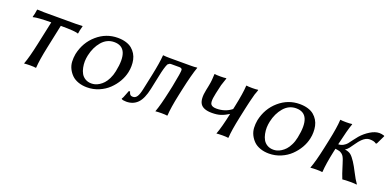

<svg xmlns="http://www.w3.org/2000/svg" viewBox="-11 -968 3047 1508"><g transform="rotate(20 1512.5 -214.5)"><path d="M261.7 -374Q206.1 -374 168.5 -371.1Q130.9 -368.2 121.1 -365.2L111.3 -362.8L109.9 -366.2Q117.7 -389.2 123 -429.2L125.5 -431.2Q154.8 -429.2 180.2 -429.2H446.3Q471.2 -429.2 501.5 -431.2L503.4 -429.2Q491.2 -385.7 489.7 -366.2L487.3 -362.8Q465.8 -374 341.3 -374L300.3 -180.2Q274.9 -60.1 272 0L269.5 2.9Q256.3 0 222.2 0Q206.5 0 194.1 0.7Q181.6 1.5 176.8 2L172.4 2.9L171.9 0Q194.3 -58.6 220.2 -180.2Z M525.4 -205.1Q547.4 -308.1 622.8 -373.5Q698.2 -439 795.9 -439Q834 -439 864.5 -429.7Q895 -420.4 914.8 -403.8Q934.6 -387.2 947.8 -365.5Q960.9 -343.8 966.3 -318.4Q971.7 -293 971.2 -266.6Q971.2 -241.2 965.3 -213.9Q956.5 -172.9 934.1 -133.8Q911.1 -94.2 877.4 -62Q843.8 -29.8 797.1 -10Q750.5 9.8 698.7 9.8Q658.2 9.8 625.2 -2Q592.3 -13.7 571.3 -34.2Q550.3 -54.7 536.6 -82Q522.9 -109.4 521.2 -140.6Q519.5 -171.9 525.4 -205.1ZM780.3 -397.9Q719.7 -397.9 677.2 -348.6Q635.7 -299.8 620.1 -228Q614.7 -203.1 613.8 -177.7Q613.3 -151.9 618.7 -125.2Q624 -98.6 635.7 -77.9Q647.5 -57.1 669.4 -43.9Q691.4 -30.8 721.2 -30.8Q735.8 -30.8 751.5 -34.9Q767.1 -39.1 785.2 -50.3Q803.2 -61.5 818.8 -78.4Q834.5 -95.2 848.1 -123Q862.3 -150.9 869.6 -187Q913.6 -397.9 780.3 -397.9Z M1175.8 -150.9Q1157.7 -64.9 1121.1 -27.3Q1084.5 9.8 1027.3 9.8Q999 9.8 987.3 2L986.8 -1Q994.6 -11.2 1004.4 -38.8Q1014.2 -66.4 1018.6 -75.2L1028.8 -76.2L1030.8 -70.3L1032.7 -64.9Q1033.2 -63.5 1034.7 -60.1Q1036.1 -56.6 1037.6 -55.2L1040.5 -51.8Q1042 -49.3 1044.4 -48.3L1049.3 -45.9Q1052.2 -44.9 1055.9 -44.4Q1059.6 -43.9 1064 -43.9Q1084 -43.9 1097.2 -63.5Q1110.4 -83.5 1120.1 -129.9L1147.5 -258.8Q1170.4 -367.7 1174.8 -429.2L1176.3 -432.1Q1198.7 -429.2 1232.9 -429.2H1407.7Q1422.9 -429.2 1436 -429.9Q1449.2 -430.7 1454.6 -431.6L1460.4 -432.1L1460.9 -429.2Q1437.5 -364.3 1408.2 -229L1397.5 -179.2Q1373 -64.9 1369.6 0L1367.2 2.9Q1353.5 0 1319.3 0Q1303.7 0 1291.3 0.7Q1278.8 1.5 1274.4 2L1270 2.9L1269.5 0Q1291 -57.1 1317.4 -179.2L1328.1 -229Q1353 -353 1351.1 -375Q1348.1 -380.4 1346.2 -382.6Q1344.2 -384.8 1339.8 -386.5Q1335.4 -388.2 1328.1 -388.2H1260.3Q1250 -388.2 1244.4 -385.3Q1238.8 -382.3 1231.4 -375Q1215.8 -344.2 1200.2 -266.1Z M1586.4 -291 1592.3 -319.3Q1594.7 -331.1 1596.7 -342.8L1599.6 -359.9Q1600.6 -365.7 1601.6 -376.7Q1602.5 -387.7 1602.8 -391.1Q1603 -394.5 1603.8 -409.2Q1604.5 -423.8 1605 -429.2L1606.4 -432.1Q1619.6 -429.2 1654.8 -429.2Q1669.9 -429.2 1682.1 -429.9Q1694.3 -430.7 1698.7 -431.6L1703.1 -432.1L1704.6 -429.2Q1689 -385.3 1683.8 -366.7Q1678.7 -348.1 1667 -293Q1661.6 -267.1 1659.4 -251Q1657.2 -234.9 1658 -220.2Q1658.7 -205.6 1664.6 -197.8Q1670.4 -189.9 1681.9 -185.5Q1693.4 -181.2 1711.9 -181.2Q1784.2 -181.2 1836.9 -223.1L1842.8 -250Q1867.7 -367.2 1870.6 -429.2L1872.6 -432.1Q1885.7 -429.2 1920.9 -429.2Q1936 -429.2 1948.2 -429.9Q1960.4 -430.7 1964.8 -431.6L1969.2 -432.1L1970.7 -429.2L1963.4 -407.2L1956.5 -388.7Q1954.1 -380.4 1950.7 -366.5Q1947.3 -352.5 1945.6 -346.9Q1943.8 -341.3 1939.7 -324Q1935.5 -306.6 1934.6 -302.2L1928.7 -276.4L1922.9 -250L1907.7 -179.2Q1882.3 -60.1 1879.4 0L1877 2.9Q1863.8 0 1829.6 0Q1814 0 1801.5 0.7Q1789.1 1.5 1784.7 2L1779.8 2.9V0Q1802.2 -58.6 1827.6 -178.7Q1792.5 -156.7 1762.2 -147Q1731.9 -137.2 1689.5 -137.2Q1616.7 -137.2 1593 -173.8Q1569.3 -210.4 1586.4 -291Z M2045.9 -205.1Q2067.9 -308.1 2143.3 -373.5Q2218.8 -439 2316.4 -439Q2354.5 -439 2385 -429.7Q2415.5 -420.4 2435.3 -403.8Q2455.1 -387.2 2468.3 -365.5Q2481.4 -343.8 2486.8 -318.4Q2492.2 -293 2491.7 -266.6Q2491.7 -241.2 2485.8 -213.9Q2477.1 -172.9 2454.6 -133.8Q2431.6 -94.2 2397.9 -62Q2364.3 -29.8 2317.6 -10Q2271 9.8 2219.2 9.8Q2178.7 9.8 2145.8 -2Q2112.8 -13.7 2091.8 -34.2Q2070.8 -54.7 2057.1 -82Q2043.5 -109.4 2041.7 -140.6Q2040 -171.9 2045.9 -205.1ZM2300.8 -397.9Q2240.2 -397.9 2197.8 -348.6Q2156.2 -299.8 2140.6 -228Q2135.3 -203.1 2134.3 -177.7Q2133.8 -151.9 2139.2 -125.2Q2144.5 -98.6 2156.2 -77.9Q2168 -57.1 2189.9 -43.9Q2211.9 -30.8 2241.7 -30.8Q2256.3 -30.8 2272 -34.9Q2287.6 -39.1 2305.7 -50.3Q2323.7 -61.5 2339.4 -78.4Q2355 -95.2 2368.7 -123Q2382.8 -150.9 2390.1 -187Q2434.1 -397.9 2300.8 -397.9Z M2628.4 -250Q2653.3 -367.2 2656.2 -429.2L2657.7 -432.1Q2670.9 -429.2 2706.1 -429.2Q2721.2 -429.2 2733.4 -429.9Q2745.6 -430.7 2750.5 -431.6L2754.9 -432.1L2756.3 -429.2Q2736.3 -375 2708 -250L2707 -245.1Q2729.5 -245.6 2748.3 -256.3Q2767.1 -267.1 2777.1 -279.5Q2787.1 -292 2804.7 -316.2Q2822.3 -340.3 2834.5 -354Q2865.2 -389.2 2905.8 -414.1Q2946.3 -439 2982.4 -439Q2999.5 -439 3022 -432.1L3024.9 -428.2L2989.3 -354L2981 -352.1Q2965.8 -366.2 2925.8 -366.2Q2896 -366.2 2864.3 -335Q2847.7 -318.4 2830.6 -293.5Q2813 -268.1 2799.6 -250.5Q2786.1 -232.9 2772.5 -227.1L2772 -225.1Q2804.7 -219.7 2821.8 -205.6Q2838.9 -191.4 2860.8 -158.2Q2880.4 -128.4 2904.8 -80.1Q2929.2 -31.7 2952.1 0L2949.7 2.9Q2936.5 0 2897.9 0Q2855 0 2831.5 2.9Q2822.3 -20 2815.4 -39.6Q2808.6 -59.1 2802 -81.1Q2795.4 -103 2792 -112.8Q2790.5 -116.7 2787.1 -127.4Q2783.7 -138.2 2782.5 -141.6Q2781.2 -145 2777.8 -153.8Q2774.4 -162.6 2772 -166L2765.6 -175.8Q2761.2 -182.1 2757.3 -184.6Q2753.4 -187 2747.1 -191.7Q2740.7 -196.3 2733.9 -198Q2727.1 -199.7 2718.3 -201.7Q2709.5 -203.6 2698.7 -204.6L2692.9 -179.2Q2668.5 -64.9 2665 0L2662.6 2.9Q2649.4 0 2615.2 0Q2599.6 0 2587.2 0.7Q2574.7 1.5 2569.8 2L2565.4 2.9L2564.9 0Q2587.9 -60.5 2613.3 -179.2Z"/></g></svg>

Font: Linux Biolinum G
Style: Italic
Weight: 400
Italic angle: -12°
Designer: Philipp H. Poll
Foundry: Philipp H. Poll
Version: Version 0.5.1